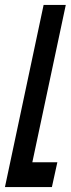

<svg xmlns="http://www.w3.org/2000/svg" viewBox="-27 -755 286 775"><path d="M-7 0H182.5L204.5 -100H103.5L238.5 -735H149Z"/></svg>

Font: League Gothic SemiCondensed Italic
Style: Regular
Weight: 400
Width: 4
Designer: The League of Moveable Type
Version: Version 1.600; ttfautohint (v1.8.3)